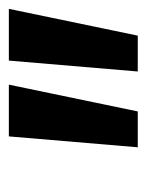

<svg xmlns="http://www.w3.org/2000/svg" viewBox="30 -756 324 423"><g transform="rotate(-90 191.5 -545.0)"><path d="M78 -403H157L216 -687H102ZM245 -403H324L383 -687H269Z"/></g></svg>

Font: Ronzino Medium
Style: Italic
Weight: 500
Italic angle: -7.99998°
Designer: Nunzio Mazzaferro
Foundry: Collletttivo
Version: Version 1.000;Glyphs 3.3 (3337)